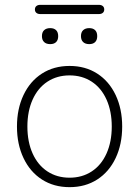

<svg xmlns="http://www.w3.org/2000/svg" viewBox="-20 -764 574 792"><path d="M50 -242Q50 -315 77 -372Q104 -429 153 -460.5Q202 -492 267 -492Q332 -492 381 -460.5Q430 -429 457 -372Q484 -315 484 -242Q484 -169 457 -112Q430 -55 381 -23.5Q332 8 267 8Q202 8 153 -23.5Q104 -55 77 -112Q50 -169 50 -242ZM441 -242Q441 -305 419.5 -353Q398 -401 358.5 -427Q319 -453 267 -453Q215 -453 175.5 -427Q136 -401 114.5 -353Q93 -305 93 -242Q93 -179 114.5 -131Q136 -83 175.5 -57Q215 -31 267 -31Q319 -31 358.5 -57Q398 -83 419.5 -131Q441 -179 441 -242ZM124 -725Q124 -734 130 -739Q136 -744 146 -744H388Q398 -744 404 -739Q410 -734 410 -725Q410 -716 404 -711Q398 -706 388 -706H146Q136 -706 130 -711Q124 -716 124 -725ZM153 -615Q153 -631 162 -639.5Q171 -648 187 -648Q203 -648 211.5 -639.5Q220 -631 220 -615Q220 -599 211.5 -590.5Q203 -582 187 -582Q171 -582 162 -590.5Q153 -599 153 -615ZM314 -615Q314 -631 323 -639.5Q332 -648 348 -648Q364 -648 372.5 -639.5Q381 -631 381 -615Q381 -599 372.5 -590.5Q364 -582 348 -582Q332 -582 323 -590.5Q314 -599 314 -615Z"/></svg>

Font: SN Pro Thin
Style: Regular
Weight: 200
Designer: Tobias Whetton
Foundry: Supernotes
Version: Version 1.003;Glyphs 3.3 (3324)